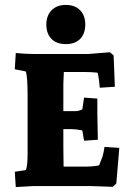

<svg xmlns="http://www.w3.org/2000/svg" viewBox="-20 -755 534 779"><path d="M237 -158 238 -79H327Q357 -79 382 -84Q384 -88 396 -120Q401 -137 404 -159L464 -155L452 -11L438 3Q365 0 350 0H115L44 4L40 -58L85 -65Q92 -81 92 -135V-366Q92 -442 85 -465L40 -474L44 -540Q81 -536 115 -536H339L426 -543L441 -530L446 -403L385 -399Q382 -436 376 -460Q353 -463 316 -463H239L237 -414V-304H287Q298 -304 314 -311L321 -359L375 -355V-292L377 -188L321 -184L314 -226Q287 -231 272 -231H237ZM189 -713Q210 -735 247 -735Q284 -735 305 -713.5Q326 -692 326 -655.5Q326 -619 305.5 -597.5Q285 -576 247 -576Q209 -576 188.5 -597.5Q168 -619 168 -655Q168 -691 189 -713Z"/></svg>

Font: Andada SC
Style: Bold
Weight: 700
Designer: Carolina Giovagnoli
Foundry: Carolina Giovagnoli
Version: Version 1.003